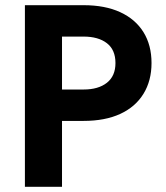

<svg xmlns="http://www.w3.org/2000/svg" viewBox="-20 -720 639 740"><path d="M76 -700V0H219V-700ZM163 -579H302Q359 -579 392 -553.5Q425 -528 425 -477Q425 -427 392 -401Q359 -375 302 -375H163V-254H302Q385 -254 443.5 -281Q502 -308 533 -358.5Q564 -409 564 -477Q564 -546 533 -596Q502 -646 443.5 -673Q385 -700 302 -700H163Z"/></svg>

Font: Jost SemiBold
Style: Regular
Weight: 600
Version: Version 3.710